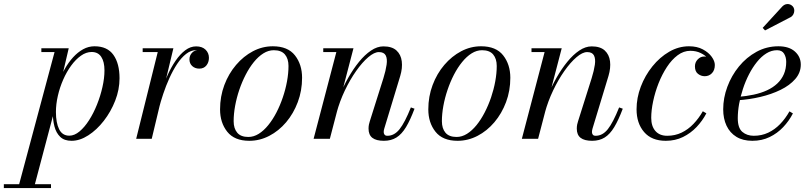

<svg xmlns="http://www.w3.org/2000/svg" viewBox="-114 -705 4124 975"><path d="M-22 250 163 -440.5H96V-460H235L195.5 -291.5L173 -213L167 -162L58 250ZM-94.5 250V230.5H145V250ZM238 -16Q264 -16 289.8 -37.5Q315.5 -59 338.2 -94.5Q361 -130 378.5 -173.8Q396 -217.5 406.2 -262.8Q416.5 -308 416.5 -347.5Q416.5 -391.5 400.2 -416.2Q384 -441 351.5 -441Q323.5 -441 297 -422.2Q270.5 -403.5 247.5 -372Q224.5 -340.5 207 -300.8Q189.5 -261 179.8 -218.5Q170 -176 170 -136Q170 -81.5 186.2 -48.8Q202.5 -16 238 -16ZM249.5 10Q212.5 10 191.8 -10Q171 -30 162.5 -63Q154 -96 154 -134.5Q154 -169 161.2 -207.2Q168.5 -245.5 182 -283Q195.5 -320.5 214.5 -354.2Q233.5 -388 257.2 -414Q281 -440 308.2 -455Q335.5 -470 366 -470Q431 -470 462 -426.2Q493 -382.5 493 -307.5Q493 -250 471 -193.8Q449 -137.5 413.2 -91.5Q377.5 -45.5 334.5 -17.8Q291.5 10 249.5 10Z M577.5 0 687 -440.5H610.5V-460H766.5L656.5 0ZM681 -152.5Q690 -193 704 -237Q718 -281 736.5 -322.2Q755 -363.5 777.8 -396.8Q800.5 -430 826.8 -449.8Q853 -469.5 882 -469.5Q912.5 -469.5 929.8 -452.8Q947 -436 947 -411.5Q947 -388.5 934 -372.5Q921 -356.5 898 -356.5Q876.5 -356.5 862.2 -369.5Q848 -382.5 848 -403.5Q848 -423.5 861.5 -437.5Q875 -451.5 898.5 -451.5Q919.5 -451.5 932.8 -440.8Q946 -430 946 -411.5H926.5Q926.5 -427.5 915.2 -439Q904 -450.5 883 -450.5Q855.5 -450.5 831 -431.2Q806.5 -412 785.2 -379.8Q764 -347.5 746.2 -308.2Q728.5 -269 715 -228.5Q701.5 -188 692.5 -152.5Z M1152 10Q1076.5 10 1040 -36Q1003.5 -82 1003.5 -149.5Q1003.5 -215 1025.2 -273Q1047 -331 1084.8 -375.2Q1122.5 -419.5 1170.5 -444.8Q1218.5 -470 1271.5 -470Q1347.5 -470 1383.8 -423.8Q1420 -377.5 1420 -310Q1420 -244.5 1398.2 -186.5Q1376.5 -128.5 1339 -84.2Q1301.5 -40 1253.2 -15Q1205 10 1152 10ZM1147 -9.5Q1174.5 -9.5 1200 -25.5Q1225.5 -41.5 1248.2 -69.5Q1271 -97.5 1289.8 -133.8Q1308.5 -170 1322.2 -210.5Q1336 -251 1343.5 -292Q1351 -333 1351 -370Q1351 -407 1332.8 -428.5Q1314.5 -450 1276.5 -450Q1249 -450 1223.5 -434Q1198 -418 1175.2 -390Q1152.5 -362 1133.8 -325.8Q1115 -289.5 1101.2 -249Q1087.5 -208.5 1080 -167.5Q1072.5 -126.5 1072.5 -89.5Q1072.5 -52.5 1090.8 -31Q1109 -9.5 1147 -9.5Z M1835.5 10Q1796.5 10 1777 -5Q1757.5 -20 1757.5 -52Q1757.5 -62.5 1759.5 -72.8Q1761.5 -83 1764 -89.5L1833 -308Q1845 -346.5 1849.2 -376.5Q1853.5 -406.5 1844.8 -423.5Q1836 -440.5 1810 -440.5Q1786.5 -440.5 1756 -414.5Q1725.5 -388.5 1694.5 -344.5Q1663.5 -300.5 1637.2 -245.5Q1611 -190.5 1595.5 -133H1581.5Q1592.5 -174.5 1611.2 -220.8Q1630 -267 1655 -311Q1680 -355 1709.2 -391Q1738.5 -427 1770 -448.2Q1801.5 -469.5 1833 -469.5Q1876.5 -469.5 1899.2 -448.8Q1922 -428 1926.2 -393.8Q1930.5 -359.5 1918.5 -319.5L1837.5 -52.5Q1836 -48 1835.2 -43.2Q1834.5 -38.5 1834.5 -34.5Q1834.5 -27 1838.8 -21.2Q1843 -15.5 1853.5 -15.5Q1888.5 -15.5 1915.2 -49.2Q1942 -83 1972.5 -159.5L1991 -153Q1969.5 -95.5 1947.8 -59.5Q1926 -23.5 1899.2 -6.8Q1872.5 10 1835.5 10ZM1478.5 0 1594 -440.5H1527.5V-460H1681L1561 0Z M2209.5 10Q2134 10 2097.5 -36Q2061 -82 2061 -149.5Q2061 -215 2082.8 -273Q2104.5 -331 2142.2 -375.2Q2180 -419.5 2228 -444.8Q2276 -470 2329 -470Q2405 -470 2441.2 -423.8Q2477.5 -377.5 2477.5 -310Q2477.5 -244.5 2455.8 -186.5Q2434 -128.5 2396.5 -84.2Q2359 -40 2310.8 -15Q2262.5 10 2209.5 10ZM2204.5 -9.5Q2232 -9.5 2257.5 -25.5Q2283 -41.5 2305.8 -69.5Q2328.5 -97.5 2347.2 -133.8Q2366 -170 2379.8 -210.5Q2393.5 -251 2401 -292Q2408.5 -333 2408.5 -370Q2408.5 -407 2390.2 -428.5Q2372 -450 2334 -450Q2306.5 -450 2281 -434Q2255.5 -418 2232.8 -390Q2210 -362 2191.2 -325.8Q2172.5 -289.5 2158.8 -249Q2145 -208.5 2137.5 -167.5Q2130 -126.5 2130 -89.5Q2130 -52.5 2148.2 -31Q2166.5 -9.5 2204.5 -9.5Z M2893 10Q2854 10 2834.5 -5Q2815 -20 2815 -52Q2815 -62.5 2817 -72.8Q2819 -83 2821.5 -89.5L2890.5 -308Q2902.5 -346.5 2906.8 -376.5Q2911 -406.5 2902.2 -423.5Q2893.5 -440.5 2867.5 -440.5Q2844 -440.5 2813.5 -414.5Q2783 -388.5 2752 -344.5Q2721 -300.5 2694.8 -245.5Q2668.5 -190.5 2653 -133H2639Q2650 -174.5 2668.8 -220.8Q2687.5 -267 2712.5 -311Q2737.5 -355 2766.8 -391Q2796 -427 2827.5 -448.2Q2859 -469.5 2890.5 -469.5Q2934 -469.5 2956.8 -448.8Q2979.5 -428 2983.8 -393.8Q2988 -359.5 2976 -319.5L2895 -52.5Q2893.5 -48 2892.8 -43.2Q2892 -38.5 2892 -34.5Q2892 -27 2896.2 -21.2Q2900.5 -15.5 2911 -15.5Q2946 -15.5 2972.8 -49.2Q2999.5 -83 3030 -159.5L3048.5 -153Q3027 -95.5 3005.2 -59.5Q2983.5 -23.5 2956.8 -6.8Q2930 10 2893 10ZM2536 0 2651.5 -440.5H2585V-460H2738.5L2618.5 0Z M3267 10Q3195 10 3156.8 -34.5Q3118.5 -79 3118.5 -150Q3118.5 -208 3140 -264.8Q3161.5 -321.5 3199 -368Q3236.5 -414.5 3284.2 -442.2Q3332 -470 3385 -470Q3426 -470 3455.2 -454.2Q3484.5 -438.5 3500.2 -416.5Q3516 -394.5 3516 -375Q3516 -348.5 3501.2 -333.2Q3486.5 -318 3464.5 -318Q3446 -318 3430.5 -330Q3415 -342 3415 -368Q3415 -388.5 3429 -403.2Q3443 -418 3462 -418Q3476.5 -418 3488.5 -414.5Q3500.5 -411 3507.8 -401.8Q3515 -392.5 3515 -375H3496Q3496 -390.5 3482 -407.2Q3468 -424 3444.5 -435.5Q3421 -447 3391.5 -447Q3357.5 -447 3327.2 -424.5Q3297 -402 3272.5 -364.5Q3248 -327 3230.2 -282Q3212.5 -237 3202.8 -191Q3193 -145 3193 -106.5Q3193 -64 3214.2 -39.8Q3235.5 -15.5 3274 -15.5Q3314 -15.5 3347.2 -31.5Q3380.5 -47.5 3407.5 -75.8Q3434.5 -104 3455 -140L3473 -129.5Q3453.5 -92 3423.5 -60.2Q3393.5 -28.5 3354.2 -9.2Q3315 10 3267 10Z M3706.5 10Q3658.5 10 3625.5 -10.2Q3592.5 -30.5 3575.5 -66.5Q3558.5 -102.5 3558.5 -150Q3558.5 -207.5 3579.5 -264.2Q3600.5 -321 3638.5 -367.5Q3676.5 -414 3727.8 -442Q3779 -470 3839 -470Q3893 -470 3922.8 -443.2Q3952.5 -416.5 3952.5 -377Q3952.5 -336 3924.5 -303.8Q3896.5 -271.5 3850 -248.8Q3803.5 -226 3747 -212.8Q3690.5 -199.5 3633.5 -196V-213Q3676.5 -216.5 3713.8 -224.5Q3751 -232.5 3781.2 -246.5Q3811.5 -260.5 3833.2 -281Q3855 -301.5 3866.8 -328.8Q3878.5 -356 3878.5 -391Q3878.5 -414.5 3867.8 -432.2Q3857 -450 3832 -450Q3803.5 -450 3777.8 -434Q3752 -418 3729.8 -390.2Q3707.5 -362.5 3689.5 -327.5Q3671.5 -292.5 3658.8 -253.8Q3646 -215 3639.2 -176.8Q3632.5 -138.5 3632.5 -105Q3632.5 -55 3655.8 -35.2Q3679 -15.5 3714 -15.5Q3753.5 -15.5 3787 -31.2Q3820.5 -47 3847.5 -75Q3874.5 -103 3895 -139.5L3912.5 -129Q3893 -91 3863.2 -59.5Q3833.5 -28 3794.2 -9Q3755 10 3706.5 10ZM3771 -550.5 3759 -563.5 3859.5 -673Q3867 -680.5 3875.5 -683Q3884 -685.5 3891.8 -684Q3899.5 -682.5 3905.8 -678Q3912 -673.5 3915.5 -667.5Q3920 -659.5 3919.5 -649.8Q3919 -640 3914.5 -631.8Q3910 -623.5 3902 -618.5Z"/></svg>

Font: Bodoni Moda 11pt
Style: Italic
Weight: 400
Italic angle: -13°
Version: Version 2.004